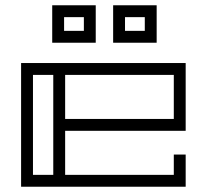

<svg xmlns="http://www.w3.org/2000/svg" viewBox="-20 -708 778 728"><path d="M60 -469H684V-212H227V-45H639V-122H684V0H60ZM227 -424V-257H639V-424ZM105 -45H182V-424H105ZM343 -546H178V-688H343ZM298 -643H223V-591H298ZM574 -546H409V-688H574ZM529 -643H454V-591H529Z"/></svg>

Font: Geostar
Style: Regular
Weight: 400
Designer: Joe Prince
Foundry: Joe Prince
Version: Version 1.002